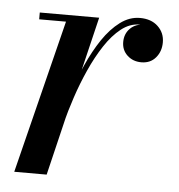

<svg xmlns="http://www.w3.org/2000/svg" viewBox="-41 -509 511 549"><g transform="rotate(5 214.0 -235.0)"><path d="M19.5 0 129.5 -440.5H52.5V-460H223L112.5 0ZM136.5 -150Q145.5 -190.5 159.5 -234.8Q173.5 -279 192 -320.5Q210.5 -362 233.2 -395.8Q256 -429.5 282.8 -449.5Q309.5 -469.5 339.5 -469.5Q372 -469.5 391.2 -451.2Q410.5 -433 410.5 -405.5Q410.5 -379.5 395.2 -361.5Q380 -343.5 354 -343.5Q330 -343.5 313.8 -358.5Q297.5 -373.5 297.5 -397Q297.5 -420.5 313 -436Q328.5 -451.5 355 -451.5Q378.5 -451.5 394 -439.2Q409.5 -427 409.5 -405.5H390Q390 -425 377 -437.8Q364 -450.5 340 -450.5Q312 -450.5 287.2 -431Q262.5 -411.5 241 -378.8Q219.5 -346 201.8 -306.5Q184 -267 170.5 -226.2Q157 -185.5 148 -150Z"/></g></svg>

Font: Bodoni Moda 11pt Medium
Style: Italic
Weight: 500
Italic angle: -13°
Designer: Owen Earl
Foundry: indestructible type
Version: Version 2.004